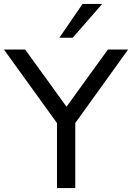

<svg xmlns="http://www.w3.org/2000/svg" viewBox="-36 -957 672 977"><path d="M254 0V-365L274 -303L-16 -705H92L314 -398H291L513 -705H616L327 -303L347 -365V0ZM266 -765 384 -937H484L334 -765Z"/></svg>

Font: Nunito Sans 12pt ExtraLight 12pt Medium
Style: Regular
Weight: 500
Version: Version 3.101;gftools[0.9.27]